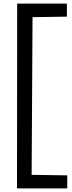

<svg xmlns="http://www.w3.org/2000/svg" viewBox="-20 -781 399 1062"><path d="M160 -686 155 186 352 189V261H74L75 -761H350V-689Z"/></svg>

Font: Sumana
Style: Regular
Weight: 400
Designer: Cyreal, Alexei Vanyashin (Devanagari), Olga Karpushina (Latin)
Foundry: Cyreal
Version: Version 1.015;PS 001.015;hotconv 1.0.70;makeotf.lib2.5.58329